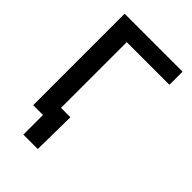

<svg xmlns="http://www.w3.org/2000/svg" viewBox="-258 -826 1080 1080"><g transform="rotate(45 281.5 -286.0)"><path d="M529.3 -727.5V-623H189.9V0H68.4V-727.5ZM146.5 156.2V0H106.9V-100.1H264.6L261.2 156.2Z"/></g></svg>

Font: Inter Cardless Tabular Medium
Style: Regular
Weight: 500
Designer: Rasmus Andersson
Foundry: rsms
Version: Version 4.000;git-4fc901f